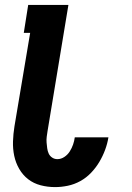

<svg xmlns="http://www.w3.org/2000/svg" viewBox="-20 -755 540 783"><path d="M205 8Q174 8 145.5 0.5Q117 -7 95 -24Q73 -41 58.5 -66Q44 -91 38 -119.5Q32 -148 33 -178.5Q34 -209 39 -240L103 -621H77L95 -735H259L174 -221Q172 -209 170.5 -197Q169 -185 170 -173.5Q171 -162 172.5 -150.5Q174 -139 178.5 -129Q183 -119 192.5 -112.5Q202 -106 214 -106Q229 -106 242.5 -115Q256 -124 264.5 -137.5Q273 -151 278 -165.5Q283 -180 285 -195H422V-194Q418 -169 408.5 -143.5Q399 -118 385 -94.5Q371 -71 351.5 -50.5Q332 -30 307.5 -16.5Q283 -3 256.5 2.5Q230 8 205 8Z"/></svg>

Font: Iosevka Heavy Oblique
Style: Regular
Weight: 900
Italic angle: -9°
Monospace: yes
Designer: Belleve Invis
Foundry: Belleve Invis
Version: Version 32.5.0; ttfautohint (v1.8.4)